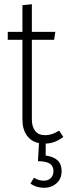

<svg xmlns="http://www.w3.org/2000/svg" viewBox="-20 -674 322 916"><path d="M274 142Q274 179 249.5 200.5Q225 222 190 222Q154 222 125 202L142 174Q164 188 189 188Q209 188 222 176Q235 164 235 142Q235 118 217 106.5Q199 95 161 95L166 9Q128 1 107.5 -28.5Q87 -58 87 -103V-484H17V-522H87V-649L132 -654V-522H244L238 -484H132V-104Q132 -69 148 -49Q164 -29 196 -29Q228 -29 262 -51L282 -21Q243 10 198 11V68Q274 78 274 142Z"/></svg>

Font: Fira Sans Extra Condensed ExtraLight
Style: Regular
Weight: 275
Width: 1
Designer: Carrois Corporate & Edenspiekermann AG
Foundry: Carrois Corporate GbR & Edenspiekermann AG
Version: Version 4.203